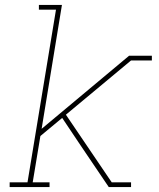

<svg xmlns="http://www.w3.org/2000/svg" viewBox="-20 -755 640 775"><path d="M19 0V-19H91L206 -716H137V-735H230L148 -235L501 -530H593V-511H509L246 -292L431 -19H509V0H419L306 -167L231 -279L143 -206L112 -19H180V0Z"/></svg>

Font: Iosevka Slab ThExObl
Style: Regular
Weight: 100
Width: 7
Italic angle: -9°
Monospace: yes
Designer: Belleve Invis
Foundry: Belleve Invis
Version: Version 11.1.1; ttfautohint (v1.8.3)